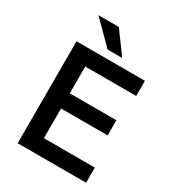

<svg xmlns="http://www.w3.org/2000/svg" viewBox="-211 -1021 1037 1142"><g transform="rotate(30 307.5 -450.0)"><path d="M90 0V-700H560V-596H210V-412H530V-308H210V-104H560V0ZM275 -750 125 -900H265L375 -750Z"/></g></svg>

Font: Golos Text Medium
Style: Regular
Weight: 500
Designer: A.Korolkova, Vitaly Kuzmin
Foundry: ParaType Ltd
Version: Version 2.004